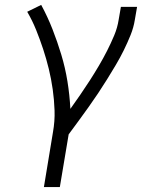

<svg xmlns="http://www.w3.org/2000/svg" viewBox="-20 -548 640 783"><path d="M159 215 196 -9Q204 -54 202.5 -97.5Q201 -141 195 -183.5Q189 -226 179 -267Q169 -308 156 -347.5Q143 -387 127.5 -425.5Q112 -464 91 -500L148 -528Q174 -480 194 -429Q214 -378 230 -325Q246 -272 255 -216.5Q264 -161 267 -104Q287 -132 307 -161Q327 -190 346 -219.5Q365 -249 383 -279.5Q401 -310 416.5 -340.5Q432 -371 445.5 -403Q459 -435 464 -468L473 -520H539L530 -468Q525 -436 512.5 -405Q500 -374 485 -343.5Q470 -313 452.5 -283.5Q435 -254 417 -225Q399 -196 380 -167.5Q361 -139 341 -111Q321 -83 300.5 -55Q280 -27 260 0L224 215Z"/></svg>

Font: Iosevka Aile Light Oblique
Style: Regular
Weight: 300
Italic angle: -9°
Designer: Belleve Invis
Foundry: Belleve Invis
Version: Version 31.1.0; ttfautohint (v1.8.4)